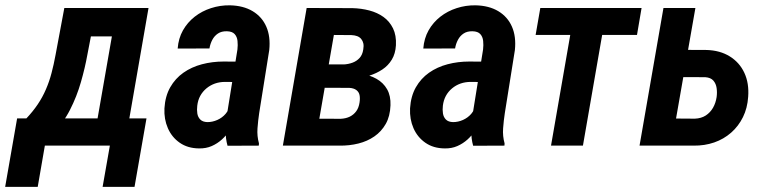

<svg xmlns="http://www.w3.org/2000/svg" viewBox="-76 -559 2940 737"><path d="M170.9 -528.3H293.9L259.3 -348.6Q250.5 -299.3 234.6 -243.9Q218.8 -188.5 192.6 -137.2Q166.5 -85.9 127 -49.1Q87.4 -12.2 30.3 0H-1.5L10.7 -103L24.4 -103.5Q50.3 -130.9 68.8 -158.4Q87.4 -186 100.3 -216.1Q113.3 -246.1 121.8 -278.6Q130.4 -311 137.2 -348.1ZM202.1 -528.3H494.1L402.3 0H280.3L353.5 -419.4H183.1ZM-10.3 -104.5H486.3L440.4 158.2H317.9L345.7 0H96.2L68.8 158.2H-56.2Z M794.4 -114.3 835.4 -369.1Q837.4 -385.7 835.7 -401.9Q834 -418 824.7 -428.2Q815.4 -438.5 794.9 -439Q774.4 -439.5 760.7 -430.4Q747.1 -421.4 739 -406.2Q731 -391.1 728 -373L606 -372.6Q608.9 -411.6 626.2 -442.4Q643.6 -473.1 671.4 -494.9Q699.2 -516.6 734.1 -527.8Q769 -539.1 806.2 -538.6Q857.9 -537.6 893.8 -516.1Q929.7 -494.6 946.3 -456.5Q962.9 -418.5 957.5 -366.7L918.9 -125Q914.6 -96.2 912.4 -66.4Q910.2 -36.6 918 -8.8L917.5 0L797.4 0.5Q789.6 -27.3 790.3 -56.6Q791 -85.9 794.4 -114.3ZM846.2 -322.3 833.5 -244.1 788.1 -244.6Q767.1 -244.6 749 -238.3Q731 -231.9 716.3 -219.7Q701.7 -207.5 692.6 -190.9Q683.6 -174.3 681.2 -153.3Q679.2 -137.7 681.4 -123.5Q683.6 -109.4 692.9 -100.1Q702.1 -90.8 720.2 -90.3Q739.7 -90.3 758.3 -98.6Q776.9 -106.9 789.8 -121.8Q802.7 -136.7 805.7 -156.7L827.1 -105.5Q819.3 -82 806.6 -61Q793.9 -40 776.1 -23.9Q758.3 -7.8 736.6 1.7Q714.8 11.2 688 10.7Q644.5 10.3 614 -11Q583.5 -32.2 568.4 -66.9Q553.2 -101.6 555.2 -143.1Q558.1 -189.9 577.4 -223.9Q596.7 -257.8 627.9 -279.8Q659.2 -301.8 699 -312.3Q738.8 -322.8 782.2 -322.8Z M1262.2 -222.2H1127.4L1141.6 -312L1242.2 -311.5Q1261.2 -312.5 1277.1 -318.4Q1293 -324.2 1304.2 -336.4Q1315.4 -348.6 1318.4 -369.1Q1320.8 -382.8 1318.6 -392.6Q1316.4 -402.3 1310.5 -409.4Q1304.7 -416.5 1295.2 -420.2Q1285.6 -423.8 1272.9 -424.3L1205.6 -424.8L1131.8 0H1009.8L1101.1 -528.3L1276.9 -527.8Q1311 -526.9 1341.8 -518.8Q1372.6 -510.7 1396 -493.9Q1419.4 -477.1 1432.6 -450.2Q1445.8 -423.3 1443.8 -385.3Q1441.9 -353 1428 -330.1Q1414.1 -307.1 1391.6 -292.2Q1369.1 -277.3 1342.3 -268.8Q1315.4 -260.3 1287.1 -257.3ZM1227.1 0H1052.7L1117.7 -103.5L1231.9 -103Q1252 -104 1266.8 -111.3Q1281.7 -118.7 1291.5 -132.1Q1301.3 -145.5 1304.2 -166Q1306.6 -182.6 1304 -194.6Q1301.3 -206.5 1291.5 -213.6Q1281.7 -220.7 1265.1 -221.7L1149.4 -222.2L1166.5 -312L1285.6 -311.5L1309.1 -275.9Q1342.3 -271.5 1368.9 -256.6Q1395.5 -241.7 1409.9 -216.3Q1424.3 -190.9 1422.9 -154.8Q1421.4 -112.8 1404.8 -83.5Q1388.2 -54.2 1361.1 -35.4Q1334 -16.6 1299.6 -8.1Q1265.1 0.5 1227.1 0Z M1737.3 -114.3 1778.3 -369.1Q1780.3 -385.7 1778.6 -401.9Q1776.9 -418 1767.6 -428.2Q1758.3 -438.5 1737.8 -439Q1717.3 -439.5 1703.6 -430.4Q1689.9 -421.4 1681.9 -406.2Q1673.8 -391.1 1670.9 -373L1548.8 -372.6Q1551.8 -411.6 1569.1 -442.4Q1586.4 -473.1 1614.3 -494.9Q1642.1 -516.6 1677 -527.8Q1711.9 -539.1 1749 -538.6Q1800.8 -537.6 1836.7 -516.1Q1872.6 -494.6 1889.2 -456.5Q1905.8 -418.5 1900.4 -366.7L1861.8 -125Q1857.4 -96.2 1855.2 -66.4Q1853 -36.6 1860.8 -8.8L1860.4 0L1740.2 0.5Q1732.4 -27.3 1733.2 -56.6Q1733.9 -85.9 1737.3 -114.3ZM1789.1 -322.3 1776.4 -244.1 1731 -244.6Q1710 -244.6 1691.9 -238.3Q1673.8 -231.9 1659.2 -219.7Q1644.5 -207.5 1635.5 -190.9Q1626.5 -174.3 1624 -153.3Q1622.1 -137.7 1624.3 -123.5Q1626.5 -109.4 1635.7 -100.1Q1645 -90.8 1663.1 -90.3Q1682.6 -90.3 1701.2 -98.6Q1719.7 -106.9 1732.7 -121.8Q1745.6 -136.7 1748.5 -156.7L1770 -105.5Q1762.2 -82 1749.5 -61Q1736.8 -40 1719 -23.9Q1701.2 -7.8 1679.4 1.7Q1657.7 11.2 1630.9 10.7Q1587.4 10.3 1556.9 -11Q1526.4 -32.2 1511.2 -66.9Q1496.1 -101.6 1498 -143.1Q1501 -189.9 1520.3 -223.9Q1539.6 -257.8 1570.8 -279.8Q1602.1 -301.8 1641.8 -312.3Q1681.6 -322.8 1725.1 -322.8Z M2253.4 -528.3 2161.6 0H2039.1L2130.9 -528.3ZM2386.7 -528.3 2369.1 -424.8H1980L1998 -528.3Z M2522.9 -367.7 2635.7 -367.2Q2688 -365.7 2725.3 -342.5Q2762.7 -319.3 2781.2 -279.5Q2799.8 -239.7 2795.9 -187.5Q2793 -144 2775.9 -109.4Q2758.8 -74.7 2730.5 -49.8Q2702.1 -24.9 2665.5 -12.2Q2628.9 0.5 2586.4 0H2378.9L2470.7 -528.3H2593.3L2519 -104L2591.3 -103.5Q2615.7 -104.5 2633.1 -115.7Q2650.4 -127 2660.9 -145.3Q2671.4 -163.6 2674.8 -186.5Q2677.2 -204.1 2674.8 -220.9Q2672.4 -237.8 2662.4 -249.5Q2652.3 -261.2 2631.3 -262.7L2503.9 -263.2Z"/></svg>

Font: Roboto Condensed SemiBold
Style: Italic
Weight: 600
Italic angle: -12°
Designer: Christian Robertson
Foundry: Google
Version: Version 3.008; 2023